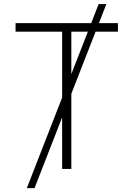

<svg xmlns="http://www.w3.org/2000/svg" viewBox="-20 -843 666 958"><path d="M113.8 95.7H152.3L290 -257.3V0H335.9V-375L457 -685.1H568.4V-727.5H473.6L510.7 -822.8H472.2L435.1 -727.5H57.6V-685.1H290V-356ZM335.9 -473.6V-685.1H418.5Z"/></svg>

Font: Raveo ExtraLight
Style: Regular
Weight: 200
Designer: Jakub Foglar, Rasmus Andersson (Inter)
Foundry: Jakubfoglar.com
Version: Version 1.100;Glyphs 3.2.3 (3260)